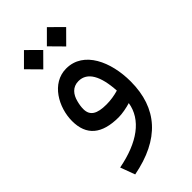

<svg xmlns="http://www.w3.org/2000/svg" viewBox="-258 -634 960 960"><g transform="rotate(-45 222.0 -154.5)"><path d="M223.6 -503.4 291.5 -434.6 359.9 -503.4 291.5 -571.3ZM61.5 -503.4 129.4 -434.6 197.8 -503.4 129.4 -571.3ZM396 -83.5C396 -221.2 336.9 -356.9 213.4 -356.9C108.9 -356.9 48.3 -245.6 48.3 -149.9C48.3 -48.8 107.9 1.5 226.6 1.5C251.5 1.5 287.6 -5.4 312.5 -13.2C296.4 87.9 204.1 155.3 54.2 184.1L83 261.7C291.5 221.7 396 106.4 396 -83.5ZM229 -86.9C162.6 -86.9 130.4 -105.5 130.4 -152.8C130.4 -167.5 132.8 -184.1 137.7 -202.1C147 -238.3 169.4 -269 212.4 -269C274.4 -269 308.1 -209 314.5 -99.6C286.1 -91.3 257.8 -86.9 229 -86.9Z"/></g></svg>

Font: Vazirmatn
Style: Regular
Weight: 400
Designer: Saber Rastikerdar
Foundry: Saber Rastikerdar
Version: Version 33.003